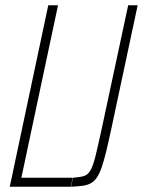

<svg xmlns="http://www.w3.org/2000/svg" viewBox="-20 -708 542 728"><path d="M17 0 163 -688H200L61 -34H256L248 0ZM249 0 257 -34Q283 -36 298 -40.5Q313 -45 323 -62Q333 -79 342.5 -118Q352 -157 367 -226L466 -688H502L403 -224Q392 -172 383 -135Q374 -98 365.5 -73.5Q357 -49 347 -34.5Q337 -20 324 -13Q311 -6 292.5 -3.5Q274 -1 249 0Z"/></svg>

Font: Saira Condensed Thin
Style: Italic
Weight: 250
Width: 3
Italic angle: -12°
Designer: Hector Gatti with collaboration of the Omnibus-Type team
Foundry: Omnibus-Type
Version: Version 1.101